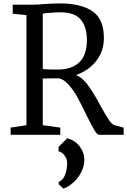

<svg xmlns="http://www.w3.org/2000/svg" viewBox="-20 -785 740 1118"><path d="M42 0ZM585 -563Q585 -488 540.5 -430.5Q496 -373 422 -348L432 -344Q466 -327 497.5 -282Q529 -237 567 -166Q596 -113 614 -86.5Q632 -60 647 -56L700 -42V0H559Q546 0 530 -26.5Q514 -53 483 -116Q451 -183 426 -227Q401 -271 370 -301.5Q339 -332 308 -329Q285 -328 229 -328V-56L331 -42V0H42V-42L134 -56V-697L54 -705V-758H182Q202 -758 230 -761Q284 -765 329 -765Q452 -765 518.5 -719.5Q585 -674 585 -563ZM291 -712Q247 -710 229 -705V-383Q253 -380 316 -380Q397 -380 441.5 -422Q486 -464 486 -552Q486 -632 447 -674.5Q408 -717 316 -713Q308 -712 291 -712ZM471 144Q471 185 451 221.5Q431 258 402 282Q373 306 349 313L322 288V275Q348 263 359.5 232Q371 201 371 164Q371 146 362.5 130.5Q354 115 342 106Q330 97 321 97V71L371 20Q419 33 445 69Q471 105 471 144Z"/></svg>

Font: Martel DemiBold
Style: Regular
Weight: 600
Designer: Dan Reynolds
Foundry: Dan Reynolds
Version: Version 1.001; ttfautohint (v1.1) -l 5 -r 5 -G 72 -x 0 -D la